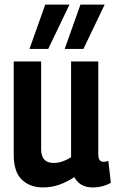

<svg xmlns="http://www.w3.org/2000/svg" viewBox="-20 -810 506 840"><path d="M167 10Q112 10 76 -23.5Q40 -57 40 -134V-541H160V-157Q160 -97 215 -97Q234 -97 253 -103.5Q272 -110 291 -122V-541H410V-137Q410 -117 416 -109.5Q422 -102 432 -102Q444 -102 454 -106L465 -10Q449 -1 429 4.5Q409 10 385 10Q356 10 336 -2Q316 -14 305 -35Q273 -14 239.5 -2Q206 10 167 10ZM263 -596 332 -790H438L345 -596ZM109 -596 178 -790H284L191 -596Z"/></svg>

Font: Georama Semi Condensed SemiBold
Style: Regular
Weight: 600
Width: 4
Designer: Jean-Baptiste Levee
Foundry: Production Type
Version: Version 1.000